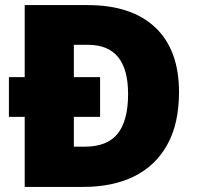

<svg xmlns="http://www.w3.org/2000/svg" viewBox="-20 -734 774 754"><path d="M324 -714Q497 -714 590 -626Q683 -538 683 -372Q683 -248 636.5 -165Q590 -82 506 -41Q422 0 308 0H77V-275H15V-431H77V-714ZM326 -558H270V-431H373V-275H270V-158H313Q401 -158 442 -209Q483 -260 483 -365Q483 -558 326 -558Z"/></svg>

Font: Noto Sans Syriac Eastern Black
Style: Regular
Weight: 900
Designer: Patrick Giasson and the Monotype Design Team
Foundry: Monotype Imaging Inc.
Version: Version 3.001; ttfautohint (v1.8.4.7-5d5b)